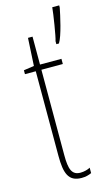

<svg xmlns="http://www.w3.org/2000/svg" viewBox="-120 -803 488 857"><g transform="rotate(-15 124.0 -375.0)"><path d="M248 -750V-760H216C214 -733 197 -626 191 -610V-596H203C222 -626 241 -715 248 -750ZM147 -14C107 -14 97 -44 97 -108V-503H196V-527H97V-656H76L69 -528L21 -521V-503H71V-112C71 -32 85 10 146 10C165 10 179 6 192 0V-25C182 -19 164 -14 147 -14Z"/></g></svg>

Font: Noto Sans Ethiopic ExtraCondensed Thin
Style: Regular
Weight: 100
Width: 2
Designer: Monotype Design Team
Foundry: Monotype Imaging Inc.
Version: Version 2.102